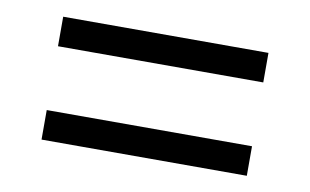

<svg xmlns="http://www.w3.org/2000/svg" viewBox="-41 -556 642 397"><g transform="rotate(10 279.5 -357.0)"><path d="M64 -424V-486H495V-424ZM64 -228V-290H495V-228Z"/></g></svg>

Font: Noto Serif Hentaigana Medium
Style: Regular
Weight: 500
Designer: Kazuhiro Yamada
Foundry: nipponia
Version: Version 1.000; ttfautohint (v1.8.4.7-5d5b)